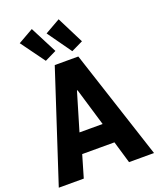

<svg xmlns="http://www.w3.org/2000/svg" viewBox="-174 -1081 978 1185"><g transform="rotate(-20 315.5 -488.5)"><path d="M2.9 0 238.3 -719.7H393.1L628.4 0H464.4L409.7 -185.1L400.9 -246.1L317.4 -525.4H313.5L230.5 -246.1L221.2 -185.1L167 0ZM149.4 -145.5V-276.9H481.4V-145.5ZM195.8 -763.2 81.5 -920.4 181.2 -977.1 272 -800.3ZM369.6 -763.2 257.8 -920.4 357.4 -977.1 446.3 -800.3Z"/></g></svg>

Font: Reddit Sans Condensed ExtraBold
Style: Regular
Weight: 800
Designer: Stephen Hutchings
Foundry: Reddit
Version: Version 1.014